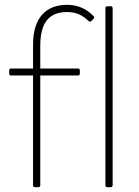

<svg xmlns="http://www.w3.org/2000/svg" viewBox="-20 -776 575 796"><path d="M139 0C144 0 147 -3 147 -8V-463H303C308 -463 311 -466 311 -471V-484C311 -489 308 -492 303 -492H147V-586C147 -682 183 -726 258 -726C294 -726 320 -715 347 -689C351 -685 356 -686 359 -689L367 -697C370 -700 372 -705 368 -709C337 -741 301 -756 258 -756C174 -756 117 -706 117 -591V-492H26C21 -492 18 -489 18 -484V-471C18 -466 21 -463 26 -463H117V-8C117 -3 120 0 125 0ZM439 0C444 0 447 -3 447 -8V-742C447 -747 444 -750 439 -750H425C420 -750 417 -747 417 -742V-8C417 -3 420 0 425 0Z"/></svg>

Font: LINE Seed Sans TH Thin
Style: Regular
Weight: 250
Designer: Dalton Maag Ltd | Thai characters by Cadson Demak Co.,Ltd.
Foundry: Dalton Maag Ltd
Version: Version 1.003